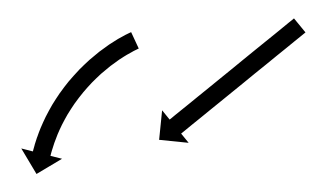

<svg xmlns="http://www.w3.org/2000/svg" viewBox="-20 -284 361 212"><path d="M131.6 -229.7C132.2 -229.9 132.7 -230.2 133.2 -230.4L124.8 -248.5C124.2 -248.3 123.6 -248 123 -247.7C123 -247.7 123 -247.7 123 -247.7C123 -247.7 123 -247.7 123 -247.7C121.3 -246.9 119.7 -246.1 118.1 -245.3C118.1 -245.3 118 -245.2 118 -245.2C118 -245.2 118 -245.2 118 -245.2C115.4 -243.9 113 -242.5 110.5 -241.1C110.5 -241.1 110.5 -241 110.4 -241C110.4 -241 110.3 -241 110.3 -241C107.2 -239.1 104.1 -237.1 101 -235.1C101 -235.1 100.9 -235 100.9 -235C100.9 -235 100.8 -235 100.8 -235C97.2 -232.5 93.7 -229.9 90.2 -227.3C90.2 -227.3 90.1 -227.3 90.1 -227.2C90 -227.2 90 -227.2 90 -227.2C86.2 -224.1 82.4 -221 78.7 -217.8C78.7 -217.8 78.7 -217.8 78.6 -217.7C78.6 -217.7 78.5 -217.6 78.5 -217.6C74.7 -214.1 70.9 -210.5 67.2 -206.8C67.2 -206.8 67.2 -206.8 67.2 -206.7C67.1 -206.7 67.1 -206.6 67.1 -206.6C63.4 -202.7 59.8 -198.7 56.3 -194.6C56.3 -194.6 56.2 -194.5 56.2 -194.5C56.1 -194.4 56.1 -194.4 56.1 -194.4C52.7 -190.2 49.4 -185.9 46.3 -181.5C46.3 -181.5 46.2 -181.5 46.2 -181.4C46.2 -181.4 46.1 -181.3 46.1 -181.3C43.2 -177 40.3 -172.6 37.6 -168.2C37.6 -168.2 37.6 -168.1 37.6 -168.1C37.5 -168 37.5 -168 37.5 -168C35.1 -163.7 32.7 -159.5 30.5 -155.1C30.5 -155.1 30.5 -155.1 30.4 -155C30.4 -155 30.4 -154.9 30.4 -154.9C28.5 -151 26.7 -147 25 -143C25 -143 25 -142.9 24.9 -142.9C24.9 -142.8 24.9 -142.8 24.9 -142.8C23.5 -139.4 22.2 -135.9 21 -132.4C21 -132.4 21 -132.4 20.9 -132.4C20.9 -132.3 20.9 -132.3 20.9 -132.3C20 -129.6 19.1 -126.9 18.3 -124.2C18.3 -124.2 18.3 -124.1 18.3 -124.1C18.3 -124.1 18.3 -124 18.3 -124C17.8 -122.3 17.3 -120.5 16.8 -118.7C16.8 -118.7 16.8 -118.7 16.8 -118.7C16.8 -118.7 16.8 -118.7 16.8 -118.7C16.6 -118.1 16.5 -117.4 16.3 -116.8L3.5 -120.1L20.3 -91.9L48.5 -108.7L35.7 -111.9C35.8 -112.5 36 -113.1 36.2 -113.7C36.2 -113.7 36.1 -113.7 36.1 -113.6C36.1 -113.6 36.1 -113.6 36.1 -113.6C36.6 -115.2 37 -116.9 37.5 -118.5C37.5 -118.5 37.5 -118.5 37.5 -118.4C37.5 -118.4 37.5 -118.4 37.5 -118.4C38.2 -120.9 39 -123.4 39.9 -125.9C39.9 -125.9 39.9 -125.9 39.8 -125.8C39.8 -125.8 39.8 -125.7 39.8 -125.7C41 -129 42.2 -132.2 43.5 -135.4C43.5 -135.4 43.4 -135.3 43.4 -135.3C43.4 -135.2 43.4 -135.2 43.4 -135.2C45 -138.9 46.6 -142.6 48.4 -146.2C48.4 -146.2 48.4 -146.2 48.4 -146.1C48.3 -146.1 48.3 -146 48.3 -146C50.4 -150.1 52.5 -154 54.8 -158C54.8 -158 54.8 -157.9 54.8 -157.9C54.7 -157.8 54.7 -157.8 54.7 -157.8C57.2 -161.9 59.9 -166 62.6 -170C62.6 -170 62.6 -170 62.6 -169.9C62.5 -169.9 62.5 -169.8 62.5 -169.8C65.4 -173.9 68.5 -177.9 71.7 -181.8C71.7 -181.8 71.6 -181.8 71.6 -181.7C71.5 -181.7 71.5 -181.6 71.5 -181.6C74.8 -185.5 78.1 -189.2 81.6 -192.9C81.6 -192.9 81.6 -192.8 81.5 -192.8C81.5 -192.8 81.4 -192.7 81.4 -192.7C84.9 -196.2 88.4 -199.6 92 -202.9C92 -202.9 92 -202.8 91.9 -202.8C91.9 -202.8 91.8 -202.7 91.8 -202.7C95.3 -205.7 98.8 -208.6 102.4 -211.5C102.4 -211.5 102.3 -211.4 102.3 -211.4C102.2 -211.4 102.2 -211.3 102.2 -211.3C105.5 -213.8 108.8 -216.2 112.1 -218.5C112.1 -218.5 112.1 -218.4 112 -218.4C112 -218.4 111.9 -218.3 111.9 -218.3C114.8 -220.2 117.7 -222.1 120.6 -223.8C120.6 -223.8 120.6 -223.8 120.6 -223.8C120.5 -223.7 120.5 -223.7 120.5 -223.7C122.7 -225 125 -226.3 127.3 -227.5C127.3 -227.5 127.3 -227.5 127.3 -227.5C127.2 -227.5 127.2 -227.5 127.2 -227.5C128.7 -228.2 130.2 -229 131.7 -229.7C131.7 -229.7 131.7 -229.7 131.6 -229.7C131.6 -229.7 131.6 -229.7 131.6 -229.7ZM315.7 -246.9C316.2 -247.4 316.7 -247.8 317.3 -248.2L304.6 -263.7C304.1 -263.3 303.6 -262.9 303.1 -262.4C301.6 -261.3 300.2 -260.1 298.7 -258.9C296.5 -257.1 294.2 -255.2 292 -253.4C289 -251 286.1 -248.6 283.2 -246.2C279.7 -243.4 276.3 -240.6 272.8 -237.8C268.9 -234.6 265.1 -231.5 261.2 -228.4C257.1 -225 252.9 -221.6 248.8 -218.3C244.5 -214.8 240.3 -211.3 236 -207.8C231.7 -204.4 227.5 -200.9 223.2 -197.4C219.1 -194.1 214.9 -190.7 210.8 -187.3C206.9 -184.2 203.1 -181 199.2 -177.9C195.7 -175.1 192.3 -172.3 188.8 -169.4C185.9 -167.1 182.9 -164.7 180 -162.3C177.8 -160.5 175.5 -158.6 173.2 -156.8C171.8 -155.6 170.3 -154.4 168.9 -153.2C168.4 -152.8 167.9 -152.4 167.3 -152L159 -162.2L155.7 -129.6L188.3 -126.3L180 -136.5C180.5 -136.9 181 -137.3 181.5 -137.7C183 -138.9 184.4 -140.1 185.9 -141.3C188.1 -143.1 190.4 -144.9 192.6 -146.8C195.6 -149.2 198.5 -151.5 201.4 -153.9C204.9 -156.7 208.3 -159.6 211.8 -162.4C215.7 -165.5 219.5 -168.7 223.4 -171.8C227.5 -175.2 231.7 -178.5 235.8 -181.9C240.1 -185.4 244.3 -188.9 248.6 -192.3C252.9 -195.8 257.1 -199.3 261.4 -202.8C265.5 -206.1 269.7 -209.5 273.8 -212.8C277.7 -216 281.5 -219.1 285.4 -222.3C288.9 -225.1 292.3 -227.9 295.8 -230.7C298.7 -233.1 301.7 -235.5 304.6 -237.9C306.8 -239.7 309.1 -241.6 311.4 -243.4C312.8 -244.6 314.3 -245.8 315.7 -246.9Z"/></svg>

Font: FRB American Cursive Just Arrows Medium
Style: Italic
Weight: 500
Italic angle: -25°
Version: Version 2.0;Modular Font Editor K font №1